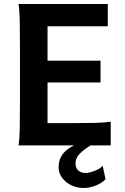

<svg xmlns="http://www.w3.org/2000/svg" viewBox="-20 -733 632 968"><path d="M219.7 -427.2H486.8V-317.4H219.7V-112.3H345.7Q415.5 -112.3 462.6 -113.5Q509.8 -114.7 538.1 -119.6V0H73.2Q78.6 -29.3 79.6 -84.7Q80.6 -140.1 80.6 -212.4V-500.5Q80.6 -572.8 79.6 -628.2Q78.6 -683.6 73.2 -712.9H523.4V-600.6H219.7ZM353.5 0H436.5Q398.9 23.9 379.9 44.2Q360.8 64.5 360.8 90.3Q360.8 114.3 374.8 126.7Q388.7 139.2 412.1 139.2Q422.9 139.2 439.5 134.5Q456.1 129.9 472.4 121.6Q488.8 113.3 497.6 102.5L512.2 170.9Q491.2 191.9 460.4 203.4Q429.7 214.8 402.3 214.8Q367.7 214.8 338.9 200.7Q310.1 186.5 292.7 162.8Q275.4 139.2 275.4 109.9Q275.4 71.8 295.4 44.9Q315.4 18.1 353.5 0Z"/></svg>

Font: Andika
Style: Bold
Weight: 700
Designer: Victor Gaultney, Annie Olsen, Julie Remington, Don Collingsworth, Eric Hays, Becca Hirsbrunner
Foundry: SIL International
Version: Version 6.101